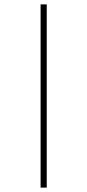

<svg xmlns="http://www.w3.org/2000/svg" viewBox="-20 -735 398 875"><path d="M165 -715V120H193V-715Z"/></svg>

Font: Sprat Extended
Style: Regular
Weight: 400
Width: 9
Designer: Ethan Nakache
Foundry: Collletttivo
Version: Version 2.000;Glyphs 3.2 (3217)